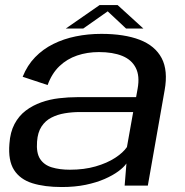

<svg xmlns="http://www.w3.org/2000/svg" viewBox="-20 -729 725 754"><path d="M222.5 5.5Q274 5.5 316.2 -3.2Q358.5 -12 391 -26.2Q423.5 -40.5 445 -56.5Q466.5 -72.5 476.5 -87L469.5 0H560.5L626.5 -374.5Q640.5 -452 614.8 -500.8Q589 -549.5 528.5 -572.8Q468 -596 378 -596Q325.5 -596 277.8 -586.2Q230 -576.5 189.2 -556.2Q148.5 -536 117.8 -504.2Q87 -472.5 69 -427.5L167 -395Q183.5 -440.5 213.2 -469Q243 -497.5 282.8 -511Q322.5 -524.5 368.5 -524.5Q423 -524.5 460 -509.5Q497 -494.5 513.2 -462.5Q529.5 -430.5 520.5 -381L514.5 -347.5H284.5Q249 -347.5 212.2 -343.2Q175.5 -339 141.8 -327Q108 -315 81 -294.5Q54 -274 37 -242Q20 -210 17 -164.5Q11.5 -98.5 35.2 -61.5Q59 -24.5 107 -9.5Q155 5.5 222.5 5.5ZM254.5 -62.5Q214 -62.5 183.5 -71.8Q153 -81 137.5 -104.8Q122 -128.5 125.5 -173Q128 -209 143 -232Q158 -255 182 -267.2Q206 -279.5 234.8 -284.2Q263.5 -289 293.5 -289H503L478.5 -151.5Q463.5 -129.5 432 -109Q400.5 -88.5 355.5 -75.5Q310.5 -62.5 254.5 -62.5ZM238.5 -617H307L403 -684.5L475 -617H543L442 -709H371Z"/></svg>

Font: Anybody SemiExpanded
Style: Italic
Weight: 400
Width: 6
Italic angle: -10°
Version: Version 1.113;gftools[0.9.25]